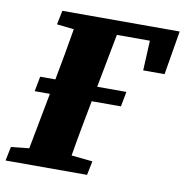

<svg xmlns="http://www.w3.org/2000/svg" viewBox="-84 -724 768 796"><g transform="rotate(10 300.0 -326.0)"><path d="M103 -593 175 -585C163 -513 150 -440 136 -367H72L60 -304H124L79 -67L3 -59L-9 0H334L346 -59L257 -68C270 -147 285 -225 300 -304H423L435 -367H312L355 -593H494L488 -467H578L609 -652H115Z"/></g></svg>

Font: Source Serif Pro Black
Style: Italic
Weight: 900
Italic angle: -12°
Designer: Frank Grießhammer
Foundry: Adobe Systems Incorporated
Version: Version 3.001;hotconv 1.0.111;makeotfexe 2.5.65597